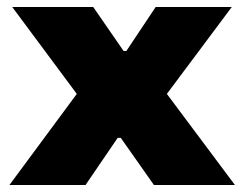

<svg xmlns="http://www.w3.org/2000/svg" viewBox="-20 -530 701 550"><path d="M7 0 200 -261 15 -510H247L334 -384H342L426 -510H644L458 -261L653 0H421L326 -135H317L225 0Z"/></svg>

Font: Saira Expanded ExtraBold
Style: Regular
Weight: 800
Width: 7
Designer: Hector Gatti with collaboration of the Omnibus-Type team
Foundry: Omnibus-Type
Version: Version 1.101